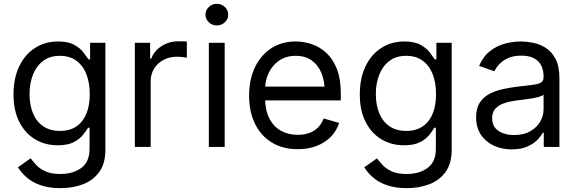

<svg xmlns="http://www.w3.org/2000/svg" viewBox="-20 -770 3028 1006"><path d="M296.9 215.8Q236.3 215.8 192.6 200.4Q148.9 185.1 120.1 159.9Q91.3 134.8 74.2 106.4L140.6 59.6Q151.9 74.7 169.4 94Q187 113.3 217.3 127.4Q247.6 141.6 296.9 141.6Q362.8 141.6 406 109.9Q449.2 78.1 449.2 9.8V-100.6H441.4Q432.6 -85.9 415.8 -64.2Q398.9 -42.5 367.4 -25.6Q335.9 -8.8 282.2 -8.8Q216.3 -8.8 164.1 -40Q111.8 -71.3 81.3 -130.9Q50.8 -190.4 50.8 -275.4Q50.8 -359.4 80.3 -421.6Q109.9 -483.9 162.6 -518.3Q215.3 -552.7 284.2 -552.7Q337.4 -552.7 368.9 -535.2Q400.4 -517.6 417.2 -495.4Q434.1 -473.1 443.4 -459H452.1V-545.9H532.2V15.6Q532.2 85.9 500.7 130.1Q469.2 174.3 415.8 195.1Q362.3 215.8 296.9 215.8ZM293.9 -84Q369.6 -84 409.9 -135.3Q450.2 -186.5 450.2 -277.3Q450.2 -336.4 432.6 -381.3Q415 -426.3 380.1 -451.9Q345.2 -477.5 293.9 -477.5Q240.7 -477.5 205.3 -450.4Q169.9 -423.3 152.3 -377.9Q134.8 -332.5 134.8 -277.3Q134.8 -220.7 152.6 -177Q170.4 -133.3 206.1 -108.6Q241.7 -84 293.9 -84Z M686.5 0V-545.9H766.6V-462.9H772.5Q787.6 -503.4 826.9 -528.6Q866.2 -553.7 915 -553.7Q924.3 -553.7 938 -553.5Q951.7 -553.2 959 -552.7V-467.8Q954.6 -468.8 939.5 -470.7Q924.3 -472.7 907.2 -472.7Q867.7 -472.7 836.4 -456.1Q805.2 -439.5 787.4 -410.6Q769.5 -381.8 769.5 -344.7V0Z M1074.2 0V-545.9H1157.2V0ZM1116.2 -636.7Q1091.8 -636.7 1074.2 -653.3Q1056.6 -669.9 1056.6 -693.4Q1056.6 -716.8 1074.2 -733.4Q1091.8 -750 1116.2 -750Q1140.6 -750 1158.2 -733.4Q1175.8 -716.8 1175.8 -693.4Q1175.8 -669.9 1158.2 -653.3Q1140.6 -636.7 1116.2 -636.7Z M1540 11.7Q1461.4 11.7 1404.1 -23.4Q1346.7 -58.6 1315.9 -121.8Q1285.2 -185.1 1285.2 -268.6Q1285.2 -352.5 1315.4 -416.5Q1345.7 -480.5 1400.6 -516.6Q1455.6 -552.7 1529.3 -552.7Q1571.8 -552.7 1613.8 -538.6Q1655.8 -524.4 1690.2 -492.7Q1724.6 -460.9 1745.1 -408.7Q1765.6 -356.4 1765.6 -280.3V-244.1H1344.7V-316.4H1720.2L1681.6 -289.1Q1681.6 -343.8 1664.6 -386.2Q1647.5 -428.7 1613.5 -453.1Q1579.6 -477.5 1529.3 -477.5Q1479 -477.5 1443.1 -452.9Q1407.2 -428.2 1388.2 -388.7Q1369.1 -349.1 1369.1 -303.7V-255.9Q1369.1 -193.8 1390.6 -150.9Q1412.1 -107.9 1450.7 -85.7Q1489.3 -63.5 1540 -63.5Q1572.8 -63.5 1599.6 -73Q1626.5 -82.5 1646 -101.8Q1665.5 -121.1 1675.8 -149.4L1756.8 -126Q1744.1 -85 1714.1 -54Q1684.1 -22.9 1639.6 -5.6Q1595.2 11.7 1540 11.7Z M2111.3 215.8Q2050.8 215.8 2007.1 200.4Q1963.4 185.1 1934.6 159.9Q1905.8 134.8 1888.7 106.4L1955.1 59.6Q1966.3 74.7 1983.9 94Q2001.5 113.3 2031.7 127.4Q2062 141.6 2111.3 141.6Q2177.2 141.6 2220.5 109.9Q2263.7 78.1 2263.7 9.8V-100.6H2255.9Q2247.1 -85.9 2230.2 -64.2Q2213.4 -42.5 2181.9 -25.6Q2150.4 -8.8 2096.7 -8.8Q2030.8 -8.8 1978.5 -40Q1926.3 -71.3 1895.8 -130.9Q1865.2 -190.4 1865.2 -275.4Q1865.2 -359.4 1894.8 -421.6Q1924.3 -483.9 1977.1 -518.3Q2029.8 -552.7 2098.6 -552.7Q2151.9 -552.7 2183.3 -535.2Q2214.8 -517.6 2231.7 -495.4Q2248.5 -473.1 2257.8 -459H2266.6V-545.9H2346.7V15.6Q2346.7 85.9 2315.2 130.1Q2283.7 174.3 2230.2 195.1Q2176.8 215.8 2111.3 215.8ZM2108.4 -84Q2184.1 -84 2224.4 -135.3Q2264.6 -186.5 2264.6 -277.3Q2264.6 -336.4 2247.1 -381.3Q2229.5 -426.3 2194.6 -451.9Q2159.7 -477.5 2108.4 -477.5Q2055.2 -477.5 2019.8 -450.4Q1984.4 -423.3 1966.8 -377.9Q1949.2 -332.5 1949.2 -277.3Q1949.2 -220.7 1967 -177Q1984.9 -133.3 2020.5 -108.6Q2056.2 -84 2108.4 -84Z M2661.1 12.7Q2609.4 12.7 2566.9 -7.1Q2524.4 -26.9 2499.5 -64.5Q2474.6 -102.1 2474.6 -155.3Q2474.6 -202.1 2493.2 -231.2Q2511.7 -260.3 2542.7 -277.1Q2573.7 -293.9 2611.1 -302.2Q2648.4 -310.5 2686.5 -315.4Q2736.3 -321.8 2767.6 -325.2Q2798.8 -328.6 2813.5 -336.9Q2828.1 -345.2 2828.1 -365.2V-368.2Q2828.1 -403.3 2815.2 -428Q2802.2 -452.6 2776.4 -465.6Q2750.5 -478.5 2711.9 -478.5Q2671.9 -478.5 2643.8 -466.3Q2615.7 -454.1 2597.7 -435.3Q2579.6 -416.5 2570.3 -396.5L2490.2 -424.8Q2511.7 -474.6 2547.6 -502.4Q2583.5 -530.3 2625.7 -541.5Q2668 -552.7 2709 -552.7Q2735.4 -552.7 2769.5 -546.6Q2803.7 -540.5 2836.2 -521.2Q2868.7 -502 2889.9 -463.1Q2911.1 -424.3 2911.1 -359.4V0H2829.1V-74.2H2823.2Q2814.9 -56.6 2794.9 -36.4Q2774.9 -16.1 2741.9 -1.7Q2709 12.7 2661.1 12.7ZM2673.8 -62.5Q2723.6 -62.5 2758.1 -82Q2792.5 -101.6 2810.3 -132.6Q2828.1 -163.6 2828.1 -197.3V-274.4Q2822.8 -268.1 2804.7 -262.9Q2786.6 -257.8 2763.2 -253.9Q2739.7 -250 2717.8 -247.3Q2695.8 -244.6 2682.6 -243.2Q2649.9 -238.8 2621.6 -229.2Q2593.3 -219.7 2575.9 -201.2Q2558.6 -182.6 2558.6 -150.4Q2558.6 -106.9 2591.1 -84.7Q2623.5 -62.5 2673.8 -62.5Z"/></svg>

Font: GitLab Sans
Style: Regular
Weight: 400
Designer: Rasmus Andersson
Foundry: Modifications by GitLab B.V., manufactured by rsms
Version: Version 4.000;git-c8fb6b7